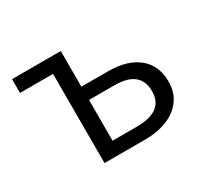

<svg xmlns="http://www.w3.org/2000/svg" viewBox="-107 -634 831 783"><g transform="rotate(-30 308.0 -242.5)"><path d="M181 0V-485H255V-62.5H367.5Q432 -62.5 463.8 -86Q495.5 -109.5 495.5 -157.5Q495.5 -205.5 465.5 -230Q435.5 -254.5 376 -254.5H241.5V-317H381Q470.5 -317 522 -275.5Q573.5 -234 573.5 -157.5Q573.5 -108 548.2 -72.8Q523 -37.5 477.5 -18.8Q432 0 372 0ZM25.5 -420V-485H255L181 -420Z"/></g></svg>

Font: Geologica Roman ExtraLight
Style: Regular
Weight: 250
Designer: Sindre Bremnes, Frode Helland
Foundry: Monokrom Skriftforlag AS
Version: Version 1.010;gftools[0.9.28]